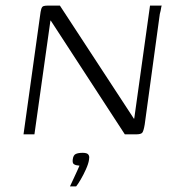

<svg xmlns="http://www.w3.org/2000/svg" viewBox="-20 -480 653 686"><path d="M64 0 123 -423Q125 -440 127.5 -448Q130 -456 135 -458Q140 -460 151 -460H194L459 -55L460 -59L516 -460H558Q557 -459 556 -453.5Q555 -448 554 -442Q553 -436 551 -430L497 -35Q493 -11 488 -5.5Q483 0 466 0H426L161 -407L160 -405L103 0ZM230 186Q237 171 243.5 157Q250 143 255.5 131Q261 119 264 112Q263 112 261.5 111.5Q260 111 258 111Q251 111 244.5 107Q238 103 240 89Q242 74 251 70Q260 66 276 66Q284 66 289.5 68Q295 70 297.5 75.5Q300 81 298 91Q296 105 287 125Q278 145 268 162Q258 179 252 186Z"/></svg>

Font: Genos Thin Light
Style: Italic
Weight: 300
Italic angle: -8°
Version: Version 1.010